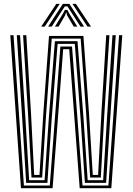

<svg xmlns="http://www.w3.org/2000/svg" viewBox="-20 -984 693 1004"><path d="M89.6 0 33.9 -800H50.7L105 -13.9H240.3L295.7 -740.7H356.6L411.4 -13.9H546.8L602.6 -800H619.4L562.1 0H396.7L341.9 -726.9H310.4L255 0ZM116.8 -27.7 96 -366.1 67.8 -800H85L112.1 -378.1L132.4 -41.6H213.2L235.8 -373.8L267 -768.5H385.3L416.5 -369L438.5 -41.6H519.4L539.8 -371.9L568.1 -800H585.4L556 -360.1L534.9 -27.7H423.9L401.9 -356.5L371.1 -754.6H281.3L250.2 -360.5L227.9 -27.7ZM144.7 -55.5 126.6 -387.3 100.7 -800H117.5L141.9 -396.4L158.7 -69.3H186.5L206.9 -395.8L236.3 -796.2H416.1L445.4 -390.6L465.2 -69.3H493L510.2 -391.6L535.4 -800H552.2L525.3 -381.8L507.1 -55.5H451.4L431.2 -379.9L401.8 -782.3H250.5L221.1 -384.9L200.4 -55.5ZM195.5 -845 274.4 -963.7H292.5L214 -845ZM231.7 -845 308.5 -963.7H342.8L419.7 -845H400.8L348.1 -927L332.4 -950.6H319.2L303.3 -926.7L250.5 -845ZM267.4 -845 309.8 -913.9 319.4 -932.5H332.2L341.8 -913.9L384.4 -845H365.5L330.5 -904.6L327.2 -917.6H324.4L320.9 -904.6L286.3 -845ZM437.4 -845 358.9 -963.7H377L455.9 -845Z"/></svg>

Font: Big Shoulders Inline Text SC Thin
Style: Regular
Weight: 100
Designer: Patric King
Foundry: XO Type Co
Version: Version 2.002